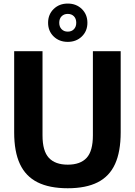

<svg xmlns="http://www.w3.org/2000/svg" viewBox="-20 -1020 738 1050"><path d="M350.5 9.5Q250.5 9.5 185.5 -23Q120.5 -55.5 89 -123Q57.5 -190.5 57.5 -296V-740H212.5V-279.5Q212.5 -194 247.2 -156.8Q282 -119.5 350.5 -119.5Q419.5 -119.5 453.8 -156.8Q488 -194 488 -279.5V-740H640V-296Q640 -190.5 609.2 -123Q578.5 -55.5 514.2 -23Q450 9.5 350.5 9.5ZM350.5 -791Q304 -791 273.5 -820.5Q243 -850 243 -895.5Q243 -941 273.5 -970.8Q304 -1000.5 350.5 -1000.5Q397 -1000.5 427.5 -970.8Q458 -941 458 -895.5Q458 -850 427.5 -820.5Q397 -791 350.5 -791ZM350.5 -847Q371.5 -847 384.2 -860.2Q397 -873.5 397 -895.5Q397 -918 384.2 -931Q371.5 -944 350.5 -944Q330 -944 317 -931Q304 -918 304 -895.5Q304 -873.5 317 -860.2Q330 -847 350.5 -847Z"/></svg>

Font: Encode Sans SemiCondensed
Style: Bold
Weight: 700
Width: 4
Designer: Multiple Designers
Foundry: Impallari Type
Version: Version 3.002